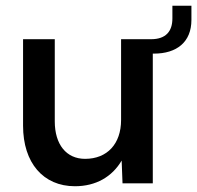

<svg xmlns="http://www.w3.org/2000/svg" viewBox="-20 -636 684 666"><path d="M240 10C313 10 369 -23 402 -79L405 0H510V-450H514C593 -450 644 -490 644 -567V-616H578V-572C578 -527 555 -500 504 -500H400V-220C400 -137 352 -85 275 -85C210 -85 170 -135 170 -215V-500H60V-200C60 -71 130 10 240 10Z"/></svg>

Font: Gully Medium
Style: Regular
Weight: 500
Designer: jaikishan Patel
Foundry: MagicType
Version: Version 1.000;Glyphs 3.2 (3242)